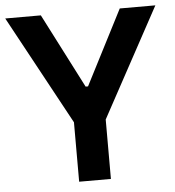

<svg xmlns="http://www.w3.org/2000/svg" viewBox="-57 -748 726 795"><g transform="rotate(-5 306.0 -350.0)"><path d="M142 -700 301 -390H311L470 -700H618L372 -247V0H240V-247L-6 -700Z"/></g></svg>

Font: Space Grotesk Variable
Style: Regular
Weight: 400
Designer: Florian Karsten (Space Grotesk), Colophon Foundry (Space Mono)
Foundry: Florian Karsten
Version: Version 1.106